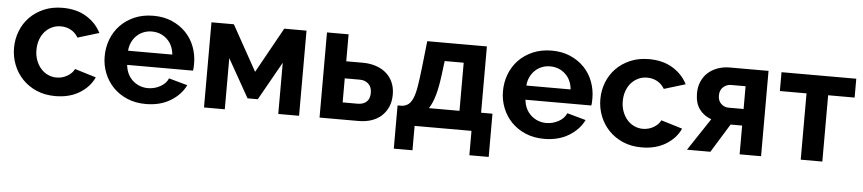

<svg xmlns="http://www.w3.org/2000/svg" viewBox="-42 -780 5288 1177"><g transform="rotate(5 2602.5 -191.5)"><path d="M28 -262Q28 -317 47 -366Q66 -415 102 -452Q138 -489 189 -511Q240 -533 304 -533Q390 -533 450.5 -496Q511 -459 541 -399L410 -359Q393 -388 365 -403.5Q337 -419 303 -419Q274 -419 249 -407.5Q224 -396 205.5 -375.5Q187 -355 176.5 -326Q166 -297 166 -262Q166 -227 177 -198Q188 -169 206.5 -148Q225 -127 250 -115.5Q275 -104 303 -104Q339 -104 369.5 -122Q400 -140 412 -166L543 -126Q516 -66 454 -28Q392 10 305 10Q241 10 190 -12Q139 -34 103 -71.5Q67 -109 47.5 -158.5Q28 -208 28 -262Z M862 10Q799 10 748 -11.5Q697 -33 661 -70Q625 -107 605.5 -156Q586 -205 586 -259Q586 -315 605 -364.5Q624 -414 660 -451.5Q696 -489 747.5 -511Q799 -533 863 -533Q927 -533 977.5 -511Q1028 -489 1063.5 -452Q1099 -415 1117.5 -366Q1136 -317 1136 -264Q1136 -251 1135.5 -239Q1135 -227 1133 -219H728Q731 -188 743 -164Q755 -140 774 -123Q793 -106 817 -97Q841 -88 867 -88Q907 -88 942.5 -107.5Q978 -127 991 -159L1106 -127Q1077 -67 1013.5 -28.5Q950 10 862 10ZM998 -306Q993 -365 954.5 -400.5Q916 -436 861 -436Q834 -436 810.5 -426.5Q787 -417 769 -400Q751 -383 739.5 -359Q728 -335 726 -306Z M1513 -245 1668 -524H1805V0H1677V-315L1544 -79H1481L1348 -315V0H1220V-524H1358Z M1931 -524H2064V-358H2166Q2208 -358 2244.5 -346.5Q2281 -335 2308 -312.5Q2335 -290 2350.5 -256.5Q2366 -223 2366 -180Q2366 -136 2351 -102.5Q2336 -69 2310 -46Q2284 -23 2248.5 -11.5Q2213 0 2171 0H1931ZM2156 -105Q2191 -105 2211 -123.5Q2231 -142 2231 -178Q2231 -214 2210 -233.5Q2189 -253 2157 -253H2064V-105Z M2401 -116H2429Q2453 -119 2468.5 -131.5Q2484 -144 2495.5 -171.5Q2507 -199 2514.5 -245Q2522 -291 2530 -362L2548 -524H2915V-116H2985V150H2866V0H2516V150H2401ZM2782 -116V-412H2665L2655 -333Q2645 -252 2630.5 -201Q2616 -150 2594 -116Z M3313 10Q3250 10 3199 -11.5Q3148 -33 3112 -70Q3076 -107 3056.5 -156Q3037 -205 3037 -259Q3037 -315 3056 -364.5Q3075 -414 3111 -451.5Q3147 -489 3198.5 -511Q3250 -533 3314 -533Q3378 -533 3428.5 -511Q3479 -489 3514.5 -452Q3550 -415 3568.5 -366Q3587 -317 3587 -264Q3587 -251 3586.5 -239Q3586 -227 3584 -219H3179Q3182 -188 3194 -164Q3206 -140 3225 -123Q3244 -106 3268 -97Q3292 -88 3318 -88Q3358 -88 3393.5 -107.5Q3429 -127 3442 -159L3557 -127Q3528 -67 3464.5 -28.5Q3401 10 3313 10ZM3449 -306Q3444 -365 3405.5 -400.5Q3367 -436 3312 -436Q3285 -436 3261.5 -426.5Q3238 -417 3220 -400Q3202 -383 3190.5 -359Q3179 -335 3177 -306Z M3636 -262Q3636 -317 3655 -366Q3674 -415 3710 -452Q3746 -489 3797 -511Q3848 -533 3912 -533Q3998 -533 4058.5 -496Q4119 -459 4149 -399L4018 -359Q4001 -388 3973 -403.5Q3945 -419 3911 -419Q3882 -419 3857 -407.5Q3832 -396 3813.5 -375.5Q3795 -355 3784.5 -326Q3774 -297 3774 -262Q3774 -227 3785 -198Q3796 -169 3814.5 -148Q3833 -127 3858 -115.5Q3883 -104 3911 -104Q3947 -104 3977.5 -122Q4008 -140 4020 -166L4151 -126Q4124 -66 4062 -28Q4000 10 3913 10Q3849 10 3798 -12Q3747 -34 3711 -71.5Q3675 -109 3655.5 -158.5Q3636 -208 3636 -262Z M4324 -199Q4277 -216 4250 -253Q4223 -290 4223 -350Q4223 -390 4237 -422.5Q4251 -455 4276 -477.5Q4301 -500 4335.5 -512.5Q4370 -525 4410 -525H4648V0H4516V-177H4445L4336 0H4192ZM4516 -279V-419H4426Q4400 -419 4379 -400.5Q4358 -382 4358 -348Q4358 -316 4377.5 -297.5Q4397 -279 4424 -279Z M5025 0H4892V-408H4728V-524H5188V-408H5025Z"/></g></svg>

Font: PTCRaleway
Style: Bold
Weight: 700
Designer: Matt McInerney, Pablo Impallari, Rodrigo Fuenzalida
Foundry: Matt McInerney, Pablo Impallari, Rodrigo Fuenzalida
Version: Version 3.000g; ttfautohint (v1.5) -l 8 -r 28 -G 28 -x 14 -D